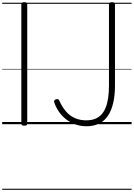

<svg xmlns="http://www.w3.org/2000/svg" viewBox="-20 -1135 1223 1755"><path d="M202 14Q188 14 181.5 9.5Q175 5 175 -5V-1096Q175 -1106 181.5 -1110.5Q188 -1115 202 -1115Q216 -1115 222.5 -1110.5Q229 -1106 229 -1096V-5Q229 5 223 9.5Q217 14 202 14ZM769 19Q704 19 646 -7Q588 -33 544 -81.5Q500 -130 476 -198Q472 -211 476.5 -217Q481 -223 491 -227Q502 -231 510 -228.5Q518 -226 523 -213Q548 -157 583 -116.5Q618 -76 664.5 -55.5Q711 -35 769 -35Q813 -35 847 -48Q881 -61 905.5 -86.5Q930 -112 945.5 -150.5Q961 -189 968.5 -239Q976 -289 976 -351V-1096Q976 -1106 983 -1110.5Q990 -1115 1004 -1115Q1018 -1115 1024.5 -1110.5Q1031 -1106 1031 -1096V-352Q1031 -281 1020.5 -222.5Q1010 -164 990 -119Q970 -74 938.5 -43Q907 -12 864.5 3.5Q822 19 769 19ZM0 590H1183V600H0ZM0 -20H1183V0H0ZM0 -505H1183V-500H0ZM0 -1110H1183V-1100H0Z"/></svg>

Font: Playwrite FR Moderne Guides
Style: Regular
Weight: 400
Designer: Veronika Burian, José Scaglione
Foundry: TypeTogether
Version: Version 1.003